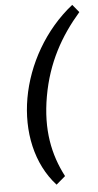

<svg xmlns="http://www.w3.org/2000/svg" viewBox="-61 -772 503 983"><g transform="rotate(-5 191.0 -280.0)"><path d="M79 -280C49 -110 84 60 189 175L236 135C176 20 149 -110 179 -280C209 -450 282 -580 382 -695L349 -735C204 -620 109 -450 79 -280Z"/></g></svg>

Font: Scada
Style: Italic
Weight: 400
Designer: Jovanny Lemonad
Foundry: Jovanny Lemonad
Version: Version 3.005